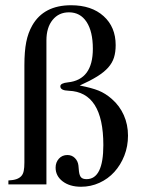

<svg xmlns="http://www.w3.org/2000/svg" viewBox="-20 -703 540 732"><path d="M73 -454Q73 -507 80 -542.5Q87 -578 103 -606Q147 -683 251 -683Q329 -683 375 -641.5Q421 -600 421 -531Q421 -504 414.5 -483.5Q408 -463 392.5 -445.5Q377 -428 350.5 -411.5Q324 -395 284 -377Q330 -368 356 -357.5Q382 -347 406 -326Q436 -300 452 -264Q468 -228 468 -186Q468 -145 454 -109.5Q440 -74 416 -47.5Q392 -21 359 -6Q326 9 289 9Q246 9 219 -11.5Q192 -32 192 -64Q192 -84 204.5 -98Q217 -112 237 -112Q254 -112 265.5 -100.5Q277 -89 279 -72L281 -50Q283 -33 289.5 -26.5Q296 -20 310 -20Q374 -20 374 -150Q374 -352 242 -357Q210 -358 210 -374Q210 -386 239 -389Q334 -399 334 -517Q334 -583 310 -619.5Q286 -656 243 -656Q204 -656 180.5 -627Q157 -598 157 -549V0H12V-15Q31 -16 42.5 -20Q54 -24 61 -31.5Q68 -39 70.5 -51.5Q73 -64 73 -84Z"/></svg>

Font: Klingon pIqaD Mandel
Style: Regular
Weight: 400
Width: 0
Designer: Mike Neff (qa'vaj)
Foundry: Mike Neff and Michael Everson
Version: Version 2.003